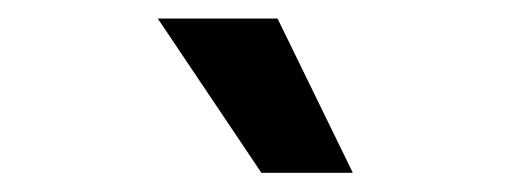

<svg xmlns="http://www.w3.org/2000/svg" viewBox="-20 -799 537 202"><path d="M351.2 -617.2H255L146 -779.5H272Z"/></svg>

Font: Inter UI Semi Bold
Style: Regular
Weight: 600
Designer: Rasmus Andersson
Foundry: rsms
Version: 3.2;8d6f07862